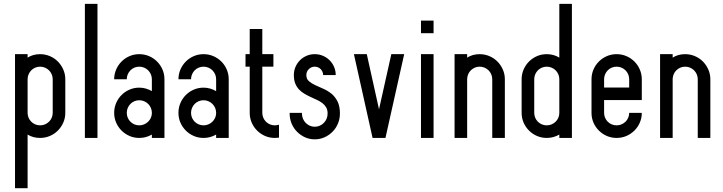

<svg xmlns="http://www.w3.org/2000/svg" viewBox="-20 -722 3782 1005"><path d="M58.6 -438.5H124.5V-420.4Q152.8 -438.5 189.9 -438.5Q216.8 -438.5 241 -428.2Q265.1 -418 283 -399.9Q300.8 -381.8 311.3 -357.9Q321.8 -334 321.8 -307.1V-131.3Q321.8 -104 311.3 -80.3Q300.8 -56.6 283 -38.6Q265.1 -20.5 241 -10.3Q216.8 0 189.9 0Q152.8 0 124.5 -17.6V263.2H58.6ZM255.9 -307.1Q255.9 -320.8 250.7 -332.8Q245.6 -344.7 236.6 -353.8Q227.5 -362.8 215.6 -367.9Q203.6 -373 189.9 -373Q176.3 -373 164.3 -367.9Q152.3 -362.8 143.6 -353.8Q134.8 -344.7 129.6 -332.8Q124.5 -320.8 124.5 -307.1V-131.3Q124.5 -117.7 129.6 -105.7Q134.8 -93.8 143.6 -85Q152.3 -76.2 164.3 -71Q176.3 -65.9 189.9 -65.9Q203.6 -65.9 215.6 -71Q227.5 -76.2 236.6 -85Q245.6 -93.8 250.7 -105.7Q255.9 -117.7 255.9 -131.3Z M424.3 -701.7H490.2V0H424.3Z M709 -438.5Q736.3 -438.5 760.3 -428.2Q784.2 -418 802.2 -399.9Q820.3 -381.8 830.6 -357.9Q840.8 -334 840.8 -307.1V0H774.9V-17.6Q760.3 -9.3 743.9 -4.6Q727.5 0 709 0Q681.6 0 658 -10.3Q634.3 -20.5 616.2 -38.6Q598.1 -56.6 587.9 -80.3Q577.6 -104 577.6 -131.3Q577.6 -158.7 587.9 -182.6Q598.1 -206.5 616.2 -224.6Q634.3 -242.7 658 -252.9Q681.6 -263.2 709 -263.2Q727.5 -263.2 743.9 -258.3Q760.3 -253.4 774.9 -245.1V-307.1Q774.9 -320.8 769.8 -332.8Q764.6 -344.7 755.6 -353.8Q746.6 -362.8 734.6 -367.9Q722.7 -373 709 -373Q695.3 -373 683.3 -367.9Q671.4 -362.8 662.6 -353.8Q653.8 -344.7 648.7 -332.8Q643.6 -320.8 643.6 -307.1H577.6Q577.6 -334 587.9 -357.9Q598.1 -381.8 616.2 -399.9Q634.3 -418 658 -428.2Q681.6 -438.5 709 -438.5ZM709 -197.3Q695.3 -197.3 683.3 -192.1Q671.4 -187 662.6 -178Q653.8 -168.9 648.7 -157Q643.6 -145 643.6 -131.3Q643.6 -117.7 648.7 -105.7Q653.8 -93.8 662.6 -85Q671.4 -76.2 683.3 -71Q695.3 -65.9 709 -65.9Q722.2 -65.9 733.9 -70.8Q745.6 -75.7 754.6 -84.2Q763.7 -92.8 769 -104Q774.4 -115.2 774.9 -128.4V-131.3Q774.9 -145 769.8 -157Q764.6 -168.9 755.6 -178Q746.6 -187 734.6 -192.1Q722.7 -197.3 709 -197.3Z M1045.4 -438.5Q1072.8 -438.5 1096.7 -428.2Q1120.6 -418 1138.7 -399.9Q1156.7 -381.8 1167 -357.9Q1177.2 -334 1177.2 -307.1V0H1111.3V-17.6Q1096.7 -9.3 1080.3 -4.6Q1064 0 1045.4 0Q1018.1 0 994.4 -10.3Q970.7 -20.5 952.6 -38.6Q934.6 -56.6 924.3 -80.3Q914.1 -104 914.1 -131.3Q914.1 -158.7 924.3 -182.6Q934.6 -206.5 952.6 -224.6Q970.7 -242.7 994.4 -252.9Q1018.1 -263.2 1045.4 -263.2Q1064 -263.2 1080.3 -258.3Q1096.7 -253.4 1111.3 -245.1V-307.1Q1111.3 -320.8 1106.2 -332.8Q1101.1 -344.7 1092 -353.8Q1083 -362.8 1071 -367.9Q1059.1 -373 1045.4 -373Q1031.7 -373 1019.8 -367.9Q1007.8 -362.8 999 -353.8Q990.2 -344.7 985.1 -332.8Q980 -320.8 980 -307.1H914.1Q914.1 -334 924.3 -357.9Q934.6 -381.8 952.6 -399.9Q970.7 -418 994.4 -428.2Q1018.1 -438.5 1045.4 -438.5ZM1045.4 -197.3Q1031.7 -197.3 1019.8 -192.1Q1007.8 -187 999 -178Q990.2 -168.9 985.1 -157Q980 -145 980 -131.3Q980 -117.7 985.1 -105.7Q990.2 -93.8 999 -85Q1007.8 -76.2 1019.8 -71Q1031.7 -65.9 1045.4 -65.9Q1058.6 -65.9 1070.3 -70.8Q1082 -75.7 1091.1 -84.2Q1100.1 -92.8 1105.5 -104Q1110.8 -115.2 1111.3 -128.4V-131.3Q1111.3 -145 1106.2 -157Q1101.1 -168.9 1092 -178Q1083 -187 1071 -192.1Q1059.1 -197.3 1045.4 -197.3Z M1353 -131.3Q1353 -117.7 1358.2 -105.7Q1363.3 -93.8 1372.1 -85Q1380.9 -76.2 1392.8 -71Q1404.8 -65.9 1418.5 -65.9Q1423.8 -65.9 1429.7 -66.9Q1435.5 -67.9 1440.4 -69.3V-1.5Q1429.2 0 1418.5 0Q1391.1 0 1367.4 -10.3Q1343.8 -20.5 1325.7 -38.6Q1307.6 -56.6 1297.4 -80.3Q1287.1 -104 1287.1 -131.3V-373H1265.1V-438.5H1287.1V-570.3H1353V-438.5H1411.1V-373H1353Z M1627.4 -373Q1609.4 -373 1596.4 -360.1Q1583.5 -347.2 1583.5 -329.1Q1583.5 -309.1 1596.4 -297.6Q1609.4 -286.1 1628.9 -276.9Q1648.4 -267.6 1671.4 -257.8Q1694.3 -248 1713.9 -232.4Q1733.4 -216.8 1746.3 -191.9Q1759.3 -167 1759.3 -127.9Q1759.3 -100.1 1749 -75.4Q1738.8 -50.8 1720.7 -32.5Q1702.6 -14.2 1678.7 -3.4Q1654.8 7.3 1627.4 7.3Q1600.1 7.3 1576.4 -3.4Q1552.7 -14.2 1534.7 -32.5Q1516.6 -50.8 1506.3 -75.4Q1496.1 -100.1 1496.1 -127.9V-131.3H1560.5V-127.9Q1560.5 -113.3 1565.7 -100.8Q1570.8 -88.4 1580.1 -78.9Q1589.4 -69.3 1601.3 -64Q1613.3 -58.6 1627.4 -58.6Q1641.6 -58.6 1653.8 -64Q1666 -69.3 1675.3 -78.9Q1684.6 -88.4 1689.7 -100.8Q1694.8 -113.3 1694.8 -127.9Q1694.8 -147 1687.3 -159.9Q1679.7 -172.9 1667.2 -182.4Q1654.8 -191.9 1638.9 -199.2Q1623 -206.5 1606.4 -214.1Q1589.8 -221.7 1574 -231Q1558.1 -240.2 1545.7 -253.2Q1533.2 -266.1 1525.6 -284.7Q1518.1 -303.2 1518.1 -329.1Q1518.1 -351.6 1526.6 -371.6Q1535.2 -391.6 1550 -406.5Q1564.9 -421.4 1584.7 -429.9Q1604.5 -438.5 1627.4 -438.5Q1650.4 -438.5 1670.4 -429.9Q1690.4 -421.4 1705.3 -406.5Q1720.2 -391.6 1728.8 -371.6Q1737.3 -351.6 1737.3 -329.1H1671.4Q1671.4 -337.9 1668 -345.9Q1664.6 -354 1658.7 -360.1Q1652.8 -366.2 1644.8 -369.6Q1636.7 -373 1627.4 -373Z M1899.9 -438.5 1963.9 -149.9 2028.3 -438.5H2095.7L1997.6 0H1930.2L1832.5 -438.5Z M2249.5 -438.5V0H2183.6V-438.5ZM2249.5 -614.3V-548.3H2183.6V-614.3Z M2556.6 -307.1Q2556.6 -320.8 2551.5 -332.8Q2546.4 -344.7 2537.4 -353.8Q2528.3 -362.8 2516.4 -367.9Q2504.4 -373 2490.7 -373Q2477.1 -373 2465.3 -367.9Q2453.6 -362.8 2444.8 -354.2Q2436 -345.7 2430.9 -334Q2425.8 -322.3 2425.3 -309.1V0H2359.4V-131.3V-438.5H2425.3V-420.4Q2453.6 -438.5 2490.7 -438.5Q2517.6 -438.5 2541.7 -428.2Q2565.9 -418 2583.7 -399.9Q2601.6 -381.8 2612.1 -357.9Q2622.6 -334 2622.6 -307.1V0H2556.6Z M2841.8 -438.5Q2877.9 -438.5 2907.7 -420.4V-701.7H2973.6V0H2907.7V-17.6Q2893.1 -9.3 2876.7 -4.6Q2860.4 0 2841.8 0Q2814.5 0 2790.8 -10.3Q2767.1 -20.5 2749 -38.6Q2731 -56.6 2720.7 -80.3Q2710.4 -104 2710.4 -131.3V-307.1Q2710.4 -334 2720.7 -357.9Q2731 -381.8 2749 -399.9Q2767.1 -418 2790.8 -428.2Q2814.5 -438.5 2841.8 -438.5ZM2776.4 -131.3Q2776.4 -117.7 2781.5 -105.7Q2786.6 -93.8 2795.4 -85Q2804.2 -76.2 2816.2 -71Q2828.1 -65.9 2841.8 -65.9Q2855.5 -65.9 2867.4 -71Q2879.4 -76.2 2888.4 -85Q2897.5 -93.8 2902.6 -105.7Q2907.7 -117.7 2907.7 -131.3V-307.1Q2907.7 -320.8 2902.6 -332.8Q2897.5 -344.7 2888.4 -353.8Q2879.4 -362.8 2867.4 -367.9Q2855.5 -373 2841.8 -373Q2828.1 -373 2816.2 -367.9Q2804.2 -362.8 2795.4 -353.8Q2786.6 -344.7 2781.5 -332.8Q2776.4 -320.8 2776.4 -307.1Z M3207.5 -438.5Q3234.9 -438.5 3258.8 -428.2Q3282.7 -418 3300.8 -399.9Q3318.8 -381.8 3329.1 -357.9Q3339.4 -334 3339.4 -307.1V-198.2H3142.1V-131.3Q3142.1 -117.7 3147.2 -105.7Q3152.3 -93.8 3161.1 -85Q3169.9 -76.2 3181.9 -71Q3193.8 -65.9 3207.5 -65.9Q3221.2 -65.9 3233.2 -71Q3245.1 -76.2 3254.2 -85Q3263.2 -93.8 3268.3 -105.7Q3273.4 -117.7 3273.4 -131.3H3339.4Q3339.4 -104 3329.1 -80.3Q3318.8 -56.6 3300.8 -38.6Q3282.7 -20.5 3258.8 -10.3Q3234.9 0 3207.5 0Q3180.2 0 3156.5 -10.3Q3132.8 -20.5 3114.7 -38.6Q3096.7 -56.6 3086.4 -80.3Q3076.2 -104 3076.2 -131.3V-307.1Q3076.2 -334 3086.4 -357.9Q3096.7 -381.8 3114.7 -399.9Q3132.8 -418 3156.5 -428.2Q3180.2 -438.5 3207.5 -438.5ZM3142.1 -263.7H3273.4V-307.1Q3273.4 -320.8 3268.3 -332.8Q3263.2 -344.7 3254.2 -353.8Q3245.1 -362.8 3233.2 -367.9Q3221.2 -373 3207.5 -373Q3193.8 -373 3181.9 -367.9Q3169.9 -362.8 3161.1 -353.8Q3152.3 -344.7 3147.2 -332.8Q3142.1 -320.8 3142.1 -307.1Z M3632.3 -307.1Q3632.3 -320.8 3627.2 -332.8Q3622.1 -344.7 3613 -353.8Q3604 -362.8 3592 -367.9Q3580.1 -373 3566.4 -373Q3552.7 -373 3541 -367.9Q3529.3 -362.8 3520.5 -354.2Q3511.7 -345.7 3506.6 -334Q3501.5 -322.3 3501 -309.1V0H3435.1V-131.3V-438.5H3501V-420.4Q3529.3 -438.5 3566.4 -438.5Q3593.3 -438.5 3617.4 -428.2Q3641.6 -418 3659.4 -399.9Q3677.2 -381.8 3687.7 -357.9Q3698.2 -334 3698.2 -307.1V0H3632.3Z"/></svg>

Font: Aeronef
Style: Regular
Weight: 400
Designer: Peter Wiegel - CAT-Fonts Germany
Foundry: CAT-Fonts, Peter Wiegel
Version: Version 0.002